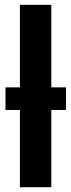

<svg xmlns="http://www.w3.org/2000/svg" viewBox="-20 -780 297 800"><path d="M63 0V-321.8H2.9V-416H63V-759.8H193.8V-416H254.9V-321.8H193.8V0Z"/></svg>

Font: Open Sans Condensed
Style: Bold
Weight: 700
Width: 3
Designer: Monotype Design Team
Foundry: Monotype Imaging Inc.
Version: Version 3.003; ttfautohint (v1.8.4)